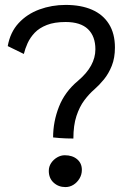

<svg xmlns="http://www.w3.org/2000/svg" viewBox="-20 -756 558 781"><path d="M278.5 -192.5Q263.5 -192.5 249.5 -193Q235.5 -193.5 222.2 -194.5Q209 -195.5 196 -197Q196 -261 219.8 -321.8Q243.5 -382.5 297.5 -427.5Q333 -457.5 350.5 -489.5Q368 -521.5 368 -555.5Q368 -608.5 337.8 -637.5Q307.5 -666.5 247 -666.5Q201.5 -666.5 170.8 -654.5Q140 -642.5 121.2 -622.8Q102.5 -603 92.2 -580.2Q82 -557.5 77 -536.5L11.5 -568.5Q21.5 -625 55.8 -662Q90 -699 140.2 -717.5Q190.5 -736 247 -736Q309.5 -736 354.2 -716.5Q399 -697 423.2 -658.2Q447.5 -619.5 447.5 -562.5Q447.5 -520.5 434.8 -488.5Q422 -456.5 402.8 -433Q383.5 -409.5 364 -392.5Q342.5 -374 323 -348Q303.5 -322 291 -284.2Q278.5 -246.5 278.5 -192.5ZM246 5Q218 5 198.2 -13Q178.5 -31 178.5 -61Q178.5 -78.5 188 -92.8Q197.5 -107 212.5 -115.8Q227.5 -124.5 243.5 -124.5Q274.5 -124.5 293.8 -108.2Q313 -92 313 -65Q313 -46 303.5 -30Q294 -14 279 -4.5Q264 5 246 5Z"/></svg>

Font: Grandstander Thin Light
Style: Regular
Weight: 300
Version: Version 1.200